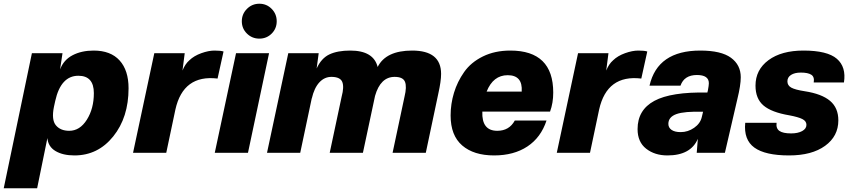

<svg xmlns="http://www.w3.org/2000/svg" viewBox="-65 -819 4562 1029"><path d="M134 190H-45L106 -534H270L257 -447Q276 -498 324 -523Q372 -548 437 -548Q528 -548 576 -495Q624 -442 624 -346Q624 -190 542 -88Q460 14 334 14Q272 14 232.5 -9.5Q193 -33 189 -79ZM224 -246Q210 -177 234.5 -147.5Q259 -118 306 -118Q363 -118 400.5 -177.5Q438 -237 438 -320Q438 -413 355 -413Q261 -413 231 -278Z M1085 -548Q1118 -548 1133 -543L1101 -398Q917 -420 875 -232L826 0H648L762 -534H925L913 -441Q927 -476 950 -496Q975 -520 1014 -534Q1053 -548 1085 -548Z M1377 -534 1264 0H1086L1200 -534ZM1258.5 -639Q1231 -666 1231 -705Q1231 -744 1258.5 -771.5Q1286 -799 1325 -799Q1364 -799 1391 -771.5Q1418 -744 1418 -705Q1418 -666 1391 -639Q1364 -612 1325 -612Q1286 -612 1258.5 -639Z M1812 -548Q1937 -548 1959 -460Q2003 -548 2144 -548Q2299 -548 2299 -423Q2299 -384 2284 -317L2217 0H2039L2103 -301Q2116 -354 2105.5 -380.5Q2095 -407 2050 -407Q1974 -407 1945 -305L1880 0H1702L1766 -301Q1780 -353 1769.5 -379.5Q1759 -406 1714 -407Q1675 -408 1647 -378Q1619 -348 1606 -291V-293L1544 0H1366L1480 -534H1643L1632 -452Q1657 -507 1700.5 -527.5Q1744 -548 1812 -548Z M2670 -548Q2900 -548 2900 -323Q2900 -267 2883 -221H2520Q2516 -118 2600 -118Q2664 -118 2694 -173H2864Q2834 -82 2761.5 -34Q2689 14 2583 14Q2474 14 2412 -39.5Q2350 -93 2350 -200Q2350 -262 2368 -321.5Q2386 -381 2422.5 -433Q2459 -485 2523 -516.5Q2587 -548 2670 -548ZM2543 -328H2731Q2737 -416 2656 -416Q2578 -416 2543 -328Z M3356 -548Q3389 -548 3404 -543L3372 -398Q3188 -420 3146 -232L3097 0H2919L3033 -534H3196L3184 -441Q3198 -476 3221 -496Q3246 -520 3285 -534Q3324 -548 3356 -548Z M3688 -548Q3800 -548 3852.5 -509.5Q3905 -471 3905 -405Q3905 -362 3887 -289L3820 0H3669L3675 -75Q3637 14 3512 14Q3444 14 3398 -22Q3352 -58 3352 -127Q3352 -230 3442 -278.5Q3532 -327 3726 -323L3729 -335Q3734 -362 3734 -373Q3734 -417 3670 -417Q3602 -417 3582 -360H3416Q3459 -548 3688 -548ZM3517 -155Q3517 -135 3534 -123Q3551 -111 3583 -111Q3622 -111 3655 -134Q3688 -157 3696 -191L3703 -220Q3603 -223 3560 -207.5Q3517 -192 3517 -155Z M4241 -548Q4369 -548 4420 -504Q4471 -460 4458 -377H4296Q4301 -407 4283 -418.5Q4265 -430 4227 -430Q4194 -430 4174.5 -417.5Q4155 -405 4155 -383Q4155 -361 4175.5 -349.5Q4196 -338 4248 -330Q4339 -316 4383.5 -278.5Q4428 -241 4428 -174Q4428 -89 4357 -37.5Q4286 14 4164 14Q4036 14 3978 -28Q3920 -70 3929 -161H4097Q4093 -131 4112 -117.5Q4131 -104 4175 -104Q4211 -104 4234 -116.5Q4257 -129 4257 -150Q4257 -170 4235 -181Q4213 -192 4165 -201Q4070 -217 4027 -253.5Q3984 -290 3984 -360Q3984 -445 4053.5 -496.5Q4123 -548 4241 -548Z"/></svg>

Font: Nacelle Heavy
Style: Italic
Weight: 800
Italic angle: -12°
Designer: Sora Sagano
Foundry: Sora Sagano
Version: Version 1.000;FEAKit 1.0